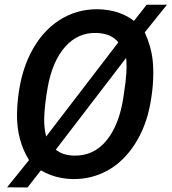

<svg xmlns="http://www.w3.org/2000/svg" viewBox="-20 -761 739 827"><path d="M292.5 10.3Q216.3 8.3 156.2 -27.3L98.6 46.4L10.3 45.9L105 -71.3Q52.2 -157.2 53.2 -267.6L54.7 -306.2Q64 -437 111.1 -530.3Q158.2 -623.5 233.6 -672.9Q309.1 -722.2 401.9 -721.2Q494.6 -719.2 557.1 -670.9L611.8 -740.7H699.2L603.5 -621.6Q630.9 -562.5 637.7 -500Q646 -417 627.9 -316.7Q609.9 -216.3 560.8 -140.1Q511.7 -64 442.4 -26.1Q373 11.7 292.5 10.3ZM170.4 -254.9Q168.9 -213.4 178.7 -172.9L489.7 -578.6Q459.5 -616.7 396.5 -619.1Q315.4 -621.6 260.3 -559.1Q205.1 -496.6 185.1 -382.8Q172.4 -310.1 170.4 -254.9ZM523.9 -442.9Q526.4 -477.1 523.4 -511.7L220.2 -116.2Q251 -91.8 297.9 -90.8Q383.8 -88.4 439.2 -156.5Q494.6 -224.6 512.2 -346.7L520.5 -405.8Z"/></svg>

Font: RobotoDraft Medium
Style: Italic
Weight: 500
Italic angle: -12°
Version: Version 2.001152; 2014